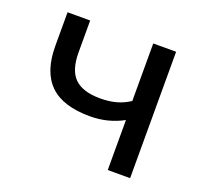

<svg xmlns="http://www.w3.org/2000/svg" viewBox="-95 -611 757 718"><g transform="rotate(20 284.0 -251.5)"><path d="M401 0V-199Q372 -183 339 -174.5Q306 -166 269 -166Q161 -166 109.5 -216.5Q58 -267 58 -369V-503H148V-376Q148 -305 180.5 -273.5Q213 -242 282 -242Q317 -242 345 -249.5Q373 -257 399 -274V-503H490V0Z"/></g></svg>

Font: Mulish Medium
Style: Regular
Weight: 500
Designer: Vernon Adams
Foundry: Vernon Adams
Version: Version 3.603; ttfautohint (v1.8.3)